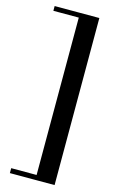

<svg xmlns="http://www.w3.org/2000/svg" viewBox="-139 -832 611 1033"><g transform="rotate(15 166.5 -315.0)"><path d="M171.5 150.5V-780H279V150.5ZM30 150.5V123H279V150.5ZM30 -753.5V-780H279V-753.5Z"/></g></svg>

Font: Bodoni Moda 9pt Medium
Style: Regular
Weight: 500
Designer: Owen Earl
Foundry: indestructible type
Version: Version 2.005